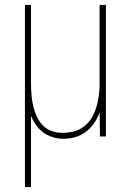

<svg xmlns="http://www.w3.org/2000/svg" viewBox="-20 -548 524 771"><path d="M379.9 -528.3H405.3V0H381.3L379.9 -122.1ZM381.8 -245.6 403.8 -246.6Q403.8 -190.9 394.3 -144.3Q384.8 -97.7 364.3 -63.2Q343.8 -28.8 311.3 -9.8Q278.8 9.3 232.9 9.3Q198.2 9.3 166 -8.1Q133.8 -25.4 111.3 -67.9Q88.9 -110.4 83 -185.5L86.9 -214.4H104.5Q104.5 -155.3 114.7 -116.5Q125 -77.6 142.6 -55.2Q160.2 -32.7 182.6 -23.7Q205.1 -14.6 229.5 -14.6Q276.4 -14.6 306.4 -32.7Q336.4 -50.8 352.8 -82.5Q369.1 -114.3 375.5 -156Q381.8 -197.8 381.8 -245.6ZM80.1 -528.3H104.5V203.1H80.1Z"/></svg>

Font: Roboto Condensed Thin
Style: Regular
Weight: 250
Width: 3
Designer: Christian Robertson
Foundry: Google
Version: Version 3.009; 2024